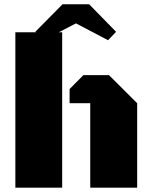

<svg xmlns="http://www.w3.org/2000/svg" viewBox="-20 -865 699 885"><path d="M50.8 -716.3H266.6V0H50.8ZM396 -389.2H300.8V-454.6L364.3 -518.6H482.4L612.3 -389.2V0H396ZM268.1 -845.2H391.1L515.1 -718.3L478 -679.7L330.1 -757.3L180.7 -679.7L143.1 -718.8Z"/></svg>

Font: Black Ops One [rus by aLiNcE]
Style: Regular
Weight: 400
Designer: James Grieshaber
Foundry: James Grieshaber
Version: Version 1.002;May 25, 2024;FontCreator 13.0.0.2680 64-bit